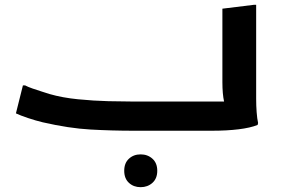

<svg xmlns="http://www.w3.org/2000/svg" viewBox="-20 -542 1168 796"><path d="M75 -188H84Q95 -182 115 -175Q135 -168 154.5 -162Q174 -156 186 -152Q238 -137 303 -130.5Q368 -124 429.5 -122.5Q491 -121 534 -121H909Q902 -152 902 -202V-506L1032 -522H1042V-180Q1042 -160 1042 -132Q1042 -104 1044 -77Q1046 -50 1050 -32L1048 -24Q1018 -12 969.5 -6Q921 0 858 0H534Q444 0 355 -5Q266 -10 157 -35Q128 -42 96.5 -52.5Q65 -63 46 -72ZM495 166Q495 134 514.5 116Q534 98 563 98Q592 98 612 116Q632 134 632 166Q632 198 612 216Q592 234 563 234Q534 234 514.5 216Q495 198 495 166Z"/></svg>

Font: Kufam SemiBold
Style: Regular
Weight: 600
Designer: Wael Morcos, Artur Schmal
Foundry: Original Type
Version: Version 1.300; ttfautohint (v1.8.3)